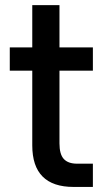

<svg xmlns="http://www.w3.org/2000/svg" viewBox="-20 -738 416 758"><path d="M18.6 -459V-550.8H107.4V-717.8H214.8V-550.8H346.7V-459H214.8V-171.9Q214.8 -128.9 231.9 -110.4Q249 -91.8 284.2 -91.8H346.7V0H270.5Q107.4 0 107.4 -164.1V-459Z"/></svg>

Font: Gothic A1 SemiBold
Style: Regular
Weight: 600
Version: Version 2.50